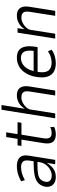

<svg xmlns="http://www.w3.org/2000/svg" viewBox="864 -1608 753 2520"><g transform="rotate(-90 1240.0 -348.5)"><path d="M179 8Q125 8 93 -14.5Q61 -37 51.5 -73Q42 -109 53 -148Q69 -201 105.5 -230Q142 -259 203 -271Q264 -283 353 -283H395L388 -233H336Q268 -233 223 -226Q178 -219 152.5 -199Q127 -179 117 -140Q104 -99 125 -72.5Q146 -46 197 -46Q235 -46 272.5 -66.5Q310 -87 337 -123Q364 -159 371 -204L391 -336Q401 -398 378.5 -423Q356 -448 304 -448Q269 -448 227.5 -437Q186 -426 135 -398L120 -447Q154 -466 187.5 -478.5Q221 -491 253 -497Q285 -503 315 -503Q366 -503 400.5 -488Q435 -473 450.5 -438.5Q466 -404 456 -343L401 0H344L361 -107H359Q339 -73 312 -46.5Q285 -20 252 -6Q219 8 179 8Z M734 8Q693 8 664 -7.5Q635 -23 623.5 -57.5Q612 -92 620 -148L667 -443H584L592 -494H677L701 -643H763L739 -494H896L888 -443H732L685 -155Q676 -97 692.5 -72Q709 -47 753 -47Q772 -47 792 -51.5Q812 -56 832 -65L834 -14Q814 -3 786.5 2.5Q759 8 734 8Z M947 0 1059 -705H1121L1073 -404H1077Q1104 -452 1150.5 -477.5Q1197 -503 1246 -503Q1295 -503 1323.5 -484Q1352 -465 1362.5 -429Q1373 -393 1365 -341L1311 0H1246L1298 -332Q1305 -371 1299 -395.5Q1293 -420 1273.5 -432Q1254 -444 1221 -444Q1188 -444 1153.5 -427Q1119 -410 1093 -382Q1067 -354 1061 -320L1011 0Z M1671 8Q1594 8 1547.5 -25Q1501 -58 1488 -125Q1475 -192 1499 -293Q1522 -368 1558.5 -414Q1595 -460 1642.5 -481.5Q1690 -503 1744 -503Q1800 -503 1836 -479Q1872 -455 1885.5 -402Q1899 -349 1886 -261L1881 -231H1540L1549 -283H1850L1828 -260Q1840 -334 1831.5 -375Q1823 -416 1798 -433Q1773 -450 1736 -450Q1702 -450 1665.5 -431Q1629 -412 1602 -370Q1575 -328 1561 -258L1558 -240Q1545 -170 1556 -127.5Q1567 -85 1599 -66Q1631 -47 1679 -47Q1708 -47 1747 -57Q1786 -67 1826 -95L1847 -47Q1806 -17 1759.5 -4.5Q1713 8 1671 8Z M1993 0 2071 -494H2130L2116 -403H2118Q2148 -452 2195.5 -477.5Q2243 -503 2292 -503Q2341 -503 2369.5 -484Q2398 -465 2408.5 -429Q2419 -393 2411 -341L2357 0H2292L2344 -332Q2351 -371 2345 -395.5Q2339 -420 2319.5 -432Q2300 -444 2267 -444Q2234 -444 2199.5 -427Q2165 -410 2139 -382Q2113 -354 2107 -320L2057 0Z"/></g></svg>

Font: Nunito Sans 7pt Condensed Light
Style: Italic
Weight: 300
Width: 3
Italic angle: -9°
Designer: Vernon Adams
Foundry: Vernon Adams
Version: Version 3.101;gftools[0.9.27]